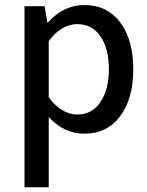

<svg xmlns="http://www.w3.org/2000/svg" viewBox="-20 -539 598 781"><path d="M79.6 222.7H178.2V-63C218.8 -18.6 267.1 4.9 323.2 4.9C384.8 4.9 433.1 -19 468.8 -66.4C504.4 -113.8 522 -177.2 522 -257.3C522 -337.4 504.4 -400.9 468.8 -448.2C433.1 -495.1 384.8 -518.6 323.7 -518.6C264.6 -518.6 214.4 -492.7 172.9 -445.3L161.6 -513.7H79.6ZM294.9 -440.9C334.5 -440.9 365.7 -424.3 388.7 -391.1C411.6 -357.4 422.9 -313 422.9 -257.8C422.9 -202.1 411.6 -157.7 388.7 -124C365.7 -90.3 335 -73.2 295.4 -73.2C250 -73.2 209 -100.1 178.2 -143.6V-371.1C208 -414.1 249.5 -440.9 294.9 -440.9Z"/></svg>

Font: Estedad Medium
Style: Regular
Weight: 500
Designer: Amin Abedi
Version: Version 7.3